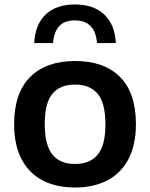

<svg xmlns="http://www.w3.org/2000/svg" viewBox="-20 -826 669 856"><path d="M43 -272Q43 -411 114.2 -482.5Q185.5 -554 314.5 -554Q444 -554 515 -483Q586 -412 586 -272.5Q586 -180 552.8 -116.8Q519.5 -53.5 458.5 -21.8Q397.5 10 314.5 10Q231 10 170.2 -21.5Q109.5 -53 76.2 -116.2Q43 -179.5 43 -272ZM450 -271.5Q450 -366.5 415.5 -407.8Q381 -449 314.5 -449Q248 -449 213.8 -408Q179.5 -367 179.5 -273Q179.5 -178.5 213.8 -136.8Q248 -95 314.5 -95Q381 -95 415.5 -136.5Q450 -178 450 -271.5ZM314 -806Q398 -806 445.2 -760.8Q492.5 -715.5 496.5 -634H412.5Q404.5 -735 314 -735Q267.5 -735 244 -709.5Q220.5 -684 216.5 -634H132.5Q136.5 -716 183.2 -761Q230 -806 314 -806Z"/></svg>

Font: Encode Sans Semi Expanded SmBd
Style: Regular
Weight: 600
Width: 6
Designer: Multiple Designers
Foundry: Impallari Type
Version: Version 2.000